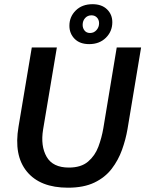

<svg xmlns="http://www.w3.org/2000/svg" viewBox="-20 -874 686 906"><path d="M300.8 11.7Q169.2 11.7 106.7 -64.6Q44.2 -140.8 67.5 -276.7L130 -650H248.3L183.3 -262.5Q170.8 -185 200 -134.2Q229.2 -83.3 305 -83.3Q362.5 -83.3 395.4 -111.3Q428.3 -139.2 444.2 -181.7Q460 -224.2 467.5 -268.3L530.8 -650H645.8L581.7 -265Q573.3 -215.8 555.8 -167.1Q538.3 -118.3 507.1 -77.5Q475.8 -36.7 425.4 -12.5Q375 11.7 300.8 11.7ZM400.8 -665.8Q356.7 -665.8 332.1 -690.8Q307.5 -715.8 307.5 -752.5Q307.5 -795 337.5 -824.6Q367.5 -854.2 416.7 -854.2Q460 -854.2 485 -830Q510 -805.8 510 -769.2Q510 -725.8 479.6 -695.8Q449.2 -665.8 400.8 -665.8ZM405 -718.3Q423.3 -718.3 435.4 -732.1Q447.5 -745.8 447.5 -764.2Q447.5 -780.8 437.5 -791.2Q427.5 -801.7 411.7 -801.7Q393.3 -801.7 381.7 -788.8Q370 -775.8 370 -756.7Q370 -740.8 379.2 -729.6Q388.3 -718.3 405 -718.3Z"/></svg>

Font: Familjen Grotesk Medium
Style: Italic
Weight: 500
Italic angle: -9.46201°
Designer: Anders Wikstroem, Jonas Baeckman, Matilda Gysing, Kristian Moeller
Foundry: Familjen STHLM AB
Version: Version 2.002; ttfautohint (v1.8.4.7-5d5b)